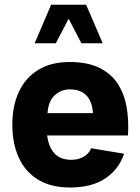

<svg xmlns="http://www.w3.org/2000/svg" viewBox="-20 -811 608 836"><path d="M185.5 -221.2H537.1Q541.5 -287.6 531.2 -345.5Q521 -403.3 491.9 -447.3Q462.9 -491.2 411.6 -516.1Q360.4 -541 283.2 -541Q202.1 -541 146.5 -506.8Q90.8 -472.7 62.3 -411.4Q33.7 -350.1 33.7 -268.1Q33.7 -186 61.8 -124.5Q89.8 -63 145.8 -28.8Q201.7 5.4 285.2 5.4Q378.4 5.4 437.5 -33.4Q496.6 -72.3 520.5 -141.6L377 -165.5Q368.2 -143.1 345.2 -129.2Q322.3 -115.2 290.5 -115.2Q241.7 -115.2 216.3 -144Q190.9 -172.9 185.5 -221.2ZM187 -318.4Q190.4 -370.6 218.3 -396.2Q246.1 -421.9 284.7 -421.9Q313.5 -421.9 335 -411.1Q356.4 -400.4 369.4 -377.7Q382.3 -355 384.8 -318.4ZM427.2 -622.6 355 -790.5H202.6L130.9 -622.6H223.1L278.8 -729.5L334.5 -622.6Z"/></svg>

Font: Estedad-FD-VF Thin
Style: Regular
Weight: 100
Designer: Amin Abedi
Version: Version 5.0